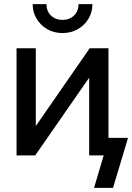

<svg xmlns="http://www.w3.org/2000/svg" viewBox="-20 -748 636 924"><path d="M502 0H409.2V-372.1H407.7L149.4 0H59.6V-515.6H152.3V-143.6H153.8L411.6 -515.6H502ZM280.8 -588.9Q240.2 -588.9 207.8 -607.4Q175.3 -626 156.2 -657.7Q137.2 -689.5 137.2 -728H203.6Q203.6 -694.3 225.3 -673.3Q247.1 -652.3 280.8 -652.3Q314.5 -652.3 336.2 -673.3Q357.9 -694.3 357.9 -728H424.8Q424.8 -689 405.8 -657.5Q386.7 -626 354 -607.4Q321.3 -588.9 280.8 -588.9ZM432.6 156.2 479 0H446.3V-84.5H596.2L523.9 156.2Z"/></svg>

Font: Inter Cardless Display
Style: Regular
Weight: 400
Designer: Rasmus Andersson
Foundry: rsms
Version: Version 4.001;git-9221beed3